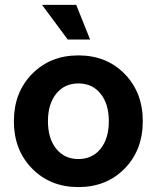

<svg xmlns="http://www.w3.org/2000/svg" viewBox="-20 -740 633 776"><path d="M483.9 -58.8Q410.6 16.1 296.9 16.1Q183.1 16.1 109.6 -58.8Q36.1 -133.8 36.1 -250Q36.1 -366.2 109.6 -441.2Q183.1 -516.1 296.9 -516.1Q410.6 -516.1 483.9 -441.2Q557.1 -366.2 557.1 -250Q557.1 -133.8 483.9 -58.8ZM207.3 -138.7Q240.7 -97.2 296.9 -97.2Q353 -97.2 386.5 -138.7Q419.9 -180.2 419.9 -250Q419.9 -319.8 386.5 -361.3Q353 -402.8 296.9 -402.8Q240.7 -402.8 207.3 -361.3Q173.8 -319.8 173.8 -250Q173.8 -180.2 207.3 -138.7ZM253.9 -580.1 149.9 -720.2H288.1L344.2 -580.1Z"/></svg>

Font: Uncut Sans
Style: Bold
Weight: 700
Designer: Kasper Nordkvist
Foundry: UNCUT.wtf
Version: Version 1.304;Glyphs 3.2 (3246)